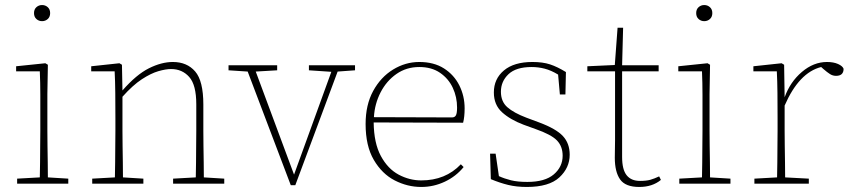

<svg xmlns="http://www.w3.org/2000/svg" viewBox="-20 -729 3376 762"><path d="M48 0V-20L138 -25Q139 -51 139 -84.5Q139 -118 139.5 -151Q140 -184 140 -210V-259Q140 -306 140 -353Q140 -400 138 -446H44V-466L160 -478L170 -472L168 -356V-210Q168 -184 168.5 -150.5Q169 -117 169.5 -84Q170 -51 170 -25L251 -20V0ZM147 -645Q134 -645 124.5 -653.5Q115 -662 115 -677Q115 -692 124.5 -700.5Q134 -709 147 -709Q160 -709 169.5 -700.5Q179 -692 179 -677Q179 -662 169.5 -653.5Q160 -645 147 -645Z M346 0V-20L436 -25Q437 -51 437 -84.5Q437 -118 437.5 -151Q438 -184 438 -210V-259Q438 -312 437.5 -360Q437 -408 435 -446H342V-466L454 -478L464 -472L466 -370Q521 -433 571 -458Q621 -483 666 -483Q722 -483 754.5 -445.5Q787 -408 787 -314V-210Q787 -183 787.5 -149.5Q788 -116 788.5 -83.5Q789 -51 789 -25L870 -20V0H667V-20L757 -25Q758 -51 758 -83.5Q758 -116 758.5 -149.5Q759 -183 759 -210V-315Q759 -392 731 -423.5Q703 -455 659 -455Q638 -455 608.5 -446.5Q579 -438 543 -414.5Q507 -391 466 -345V-210Q466 -184 466.5 -150.5Q467 -117 467.5 -84Q468 -51 468 -25L549 -20V0Z M1206 -450V-470H1389V-450L1320 -445L1152 6H1134L963 -445L887 -450V-470H1080V-450L995 -445L1147 -36L1295 -444Z M1644 -463Q1593 -463 1553.5 -435.5Q1514 -408 1490.5 -362.5Q1467 -317 1464 -264L1774 -263Q1785 -263 1789.5 -271.5Q1794 -280 1794 -302Q1794 -344 1777 -380.5Q1760 -417 1726.5 -440Q1693 -463 1644 -463ZM1652 13Q1597 13 1546.5 -13Q1496 -39 1463.5 -94.5Q1431 -150 1431 -237Q1431 -313 1461 -368Q1491 -423 1540 -453Q1589 -483 1644 -483Q1702 -483 1742 -457.5Q1782 -432 1803 -390Q1824 -348 1824 -299Q1824 -265 1818 -242L1463 -243Q1464 -161 1491.5 -110Q1519 -59 1562 -36Q1605 -13 1652 -13Q1748 -13 1809 -77L1820 -66Q1790 -29 1745.5 -8Q1701 13 1652 13Z M2071 13Q2030 13 1997 5Q1964 -3 1928 -18L1925 -119H1947L1960 -30Q1982 -20 2008 -13.5Q2034 -7 2073 -7Q2143 -7 2178 -37Q2213 -67 2213 -111Q2213 -148 2190.5 -171.5Q2168 -195 2105 -217L2058 -234Q2005 -254 1972.5 -283.5Q1940 -313 1940 -362Q1940 -416 1980 -449.5Q2020 -483 2093 -483Q2134 -483 2163 -473.5Q2192 -464 2226 -443L2224 -354H2202L2195 -433Q2167 -450 2141.5 -456.5Q2116 -463 2090 -463Q2028 -463 1998 -434.5Q1968 -406 1968 -365Q1968 -326 1993.5 -303.5Q2019 -281 2069 -262L2120 -243Q2187 -218 2214 -189Q2241 -160 2241 -115Q2241 -63 2200 -25Q2159 13 2071 13Z M2517 13Q2462 13 2441 -17Q2420 -47 2420 -103Q2420 -124 2420.5 -139Q2421 -154 2421 -174V-446H2311V-466L2420 -471L2431 -619H2453L2449 -470H2594V-446H2449V-106Q2449 -56 2467 -33.5Q2485 -11 2520 -11Q2545 -11 2561 -15.5Q2577 -20 2596 -29L2603 -15Q2569 13 2517 13Z M2676 0V-20L2766 -25Q2767 -51 2767 -84.5Q2767 -118 2767.5 -151Q2768 -184 2768 -210V-259Q2768 -306 2768 -353Q2768 -400 2766 -446H2672V-466L2788 -478L2798 -472L2796 -356V-210Q2796 -184 2796.5 -150.5Q2797 -117 2797.5 -84Q2798 -51 2798 -25L2879 -20V0ZM2775 -645Q2762 -645 2752.5 -653.5Q2743 -662 2743 -677Q2743 -692 2752.5 -700.5Q2762 -709 2775 -709Q2788 -709 2797.5 -700.5Q2807 -692 2807 -677Q2807 -662 2797.5 -653.5Q2788 -645 2775 -645Z M2974 0V-20L3064 -25Q3065 -51 3065 -84.5Q3065 -118 3065.5 -151Q3066 -184 3066 -210V-259Q3066 -312 3065.5 -360Q3065 -408 3063 -446H2970V-466L3082 -478L3092 -472L3094 -343Q3116 -404 3162.5 -443.5Q3209 -483 3262 -483Q3288 -483 3306 -475Q3324 -467 3328 -456Q3328 -428 3298 -428Q3285 -428 3274 -435Q3263 -442 3248 -455L3239 -463Q3151 -441 3094 -310V-210Q3094 -184 3094.5 -150.5Q3095 -117 3095.5 -84Q3096 -51 3096 -25L3190 -20V0Z"/></svg>

Font: Source Serif Pro ExtraLight
Style: Regular
Weight: 200
Designer: Frank Grießhammer
Foundry: Adobe Systems Incorporated
Version: Version 3.001;hotconv 1.0.111;makeotfexe 2.5.65597